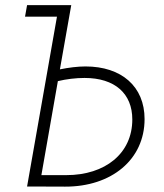

<svg xmlns="http://www.w3.org/2000/svg" viewBox="-20 -713 626 734"><path d="M83.5 0H93.8L229 0.5C405.8 1 532.7 -102.5 532.7 -257.8C532.7 -382.3 444.8 -459 306.6 -459C277.8 -459 241.2 -454.6 209 -447.8L252.4 -693.4H83.5L75.7 -649.4H197.8ZM201.2 -402.8C233.4 -410.6 270 -415 303.2 -415C419.4 -415 485.8 -355 485.8 -256.3C485.8 -126.5 382.3 -43.5 233.4 -43.5H138.2Z"/></svg>

Font: Cascadia Code PL ExtraLight
Style: Italic
Weight: 200
Italic angle: -10°
Monospace: yes
Designer: Aaron Bell
Foundry: Saja Typeworks
Version: Version 2404.023